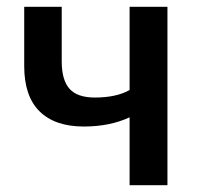

<svg xmlns="http://www.w3.org/2000/svg" viewBox="-20 -543 578 563"><path d="M360 0V-199Q302 -172 226 -172Q141 -172 96 -216.5Q51 -261 51 -349V-523H161V-363Q161 -308 184 -282.5Q207 -257 258 -257Q321 -257 360 -279V-523H471V0Z"/></svg>

Font: Raleway-v4020 SemiBold
Style: Regular
Weight: 600
Designer: Matt McInerney, Pablo Impallari, Rodrigo Fuenzalida
Foundry: Matt McInerney, Pablo Impallari, Rodrigo Fuenzalida
Version: Version 4.020;PS 004.020;hotconv 1.0.88;makeotf.lib2.5.64775